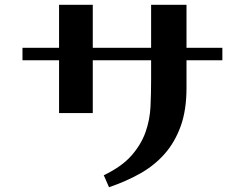

<svg xmlns="http://www.w3.org/2000/svg" viewBox="-20 -717 1040 803"><path d="M227 -244V-465H74V-517H227V-697H368V-517H612V-697H760V-517H910V-465H760V-349Q760 -257 736 -190Q712 -123 669 -74Q626 -25 566.5 8.5Q507 42 436 66L414 16Q489 -20 529.5 -66Q570 -112 588.5 -164Q607 -216 609.5 -272Q612 -328 612 -383V-465H368V-244Z"/></svg>

Font: Cafe24 ClassicType
Style: Regular
Weight: 400
Designer: Cafe24 thkim, hmlim, mnelim & 4IR
Foundry: Cafe24
Version: Version 1.000